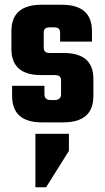

<svg xmlns="http://www.w3.org/2000/svg" viewBox="-20 -515 441 808"><path d="M129 48H270V120L174 273H129ZM237 -119V-175Q237 -188 231 -193.5Q225 -199 210 -199H153Q28 -199 28 -309V-384Q28 -495 155 -495H240Q367 -495 367 -384V-340H233V-376Q233 -389 227 -394.5Q221 -400 206 -400H191Q176 -400 170 -394.5Q164 -389 164 -376V-316Q164 -303 170 -297.5Q176 -292 191 -292H248Q373 -292 373 -183V-111Q373 0 246 0H157Q31 0 31 -111V-154H167V-119Q167 -94 193 -94H210Q237 -94 237 -119Z"/></svg>

Font: Teko Semibold
Style: Regular
Weight: 600
Designer: Manushi Parikh, Jonny Pinhorn
Foundry: Indian Type Foundry
Version: Version 1.105;PS 1.0;hotconv 1.0.78;makeotf.lib2.5.61930; tt